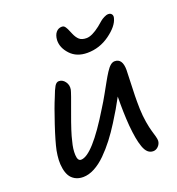

<svg xmlns="http://www.w3.org/2000/svg" viewBox="-139 -923 925 1001"><g transform="rotate(-20 324.0 -422.5)"><path d="M395 -636.2Q335.9 -636.2 301.3 -673.3Q266.6 -710.4 268.1 -752.9Q270 -780.3 282.7 -795.2Q295.4 -810.1 314.9 -810.1Q320.8 -810.1 325.4 -807.6Q330.1 -805.2 334.2 -798.6Q338.4 -792 340.6 -787.6Q342.8 -783.2 347.4 -772.2Q352.1 -761.2 354 -756.8Q363.8 -733.9 377.4 -721.9Q391.1 -710 417 -710Q446.8 -710 493.2 -746.1Q512.7 -762.7 520.3 -769Q527.8 -775.4 541 -782.2Q554.2 -789.1 564.9 -789.1Q577.6 -789.1 583.7 -780.3Q589.8 -771.5 585.9 -758.8Q575.7 -717.8 519.3 -677Q462.9 -636.2 395 -636.2ZM152.8 -35.2Q127 -35.2 108.2 -45.9Q89.4 -56.6 79.6 -74Q69.8 -91.3 65.7 -115Q61.5 -138.7 62.7 -162.8Q64 -187 68.8 -212.9Q78.1 -258.3 106.9 -345Q135.7 -431.6 154.8 -476.1Q169.4 -515.6 179.4 -532.2Q189.5 -548.8 203.1 -548.8Q223.6 -548.8 237.5 -529.8Q251.5 -510.7 247.1 -485.8Q243.7 -469.7 207.5 -372.3Q171.4 -274.9 162.1 -231Q150.9 -190.4 152.6 -157.2Q154.3 -124 172.9 -124Q235.8 -124 365.2 -337.9Q384.3 -367.7 404.5 -404.1Q424.8 -440.4 437.3 -462.9Q449.7 -485.4 463.1 -506.3Q476.6 -527.3 488.3 -537.1Q500 -546.9 512.2 -546.9Q555.2 -546.9 555.2 -482.9Q554.7 -465.8 553 -418Q551.3 -370.1 550.5 -341.6Q549.8 -313 550.8 -268.1Q552.2 -228.5 558.1 -193.8Q564 -159.2 569.8 -140.1Q575.7 -121.1 580.1 -104.5Q584.5 -87.9 584 -79.1Q582.5 -62 570.1 -49.6Q557.6 -37.1 542 -37.1Q524.9 -37.1 512.5 -48.3Q500 -59.6 491.7 -83Q483.4 -106.4 478.3 -135.3Q473.1 -164.1 469.2 -206.1Q463.4 -279.3 464.8 -368.2Q434.1 -310.1 394 -247.1Q366.7 -203.6 339.1 -167.7Q311.5 -131.8 280.3 -100.8Q249 -69.8 216.3 -52.5Q183.6 -35.2 152.8 -35.2Z"/></g></svg>

Font: Shantell Sans Bouncy
Style: Italic
Weight: 400
Italic angle: -11.31°
Designer: Stephen Nixon, Anya Danilova, Shantell Martin
Foundry: Arrow Type
Version: Version 1.006;[9816181b4]